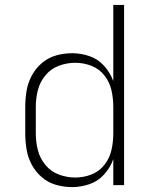

<svg xmlns="http://www.w3.org/2000/svg" viewBox="-20 -755 616 783"><path d="M274 8Q310 8 345 -4Q380 -16 405 -44Q430 -72 442 -106V0H486V-735H442V-424Q430 -458 405 -486Q380 -514 345 -526Q310 -538 274 -538Q241 -538 209 -529Q177 -520 151.5 -498.5Q126 -477 110 -447.5Q94 -418 88.5 -385.5Q83 -353 83 -320V-210Q83 -177 88.5 -144.5Q94 -112 110 -82.5Q126 -53 151.5 -31.5Q177 -10 209 -1Q241 8 274 8ZM287 -31Q253 -31 220.5 -43Q188 -55 165.5 -82Q143 -109 134.5 -142.5Q126 -176 126 -210V-320Q126 -354 134.5 -387.5Q143 -421 165.5 -448Q188 -475 220.5 -487Q253 -499 287 -499Q321 -499 353 -486.5Q385 -474 406 -447Q427 -420 434.5 -387Q442 -354 442 -320V-210Q442 -176 434.5 -143Q427 -110 406 -83Q385 -56 353 -43.5Q321 -31 287 -31Z"/></svg>

Font: Iosevka Sparkle Extralight
Style: Regular
Weight: 200
Designer: Belleve Invis
Foundry: Belleve Invis
Version: Version 4.5.0; ttfautohint (v1.8.3)